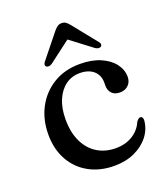

<svg xmlns="http://www.w3.org/2000/svg" viewBox="-129 -774 764 876"><g transform="rotate(-20 253.0 -336.0)"><path d="M471.5 -349.5Q471.5 -326 456 -310.2Q440.5 -294.5 414.5 -294.5Q389.5 -294.5 375.8 -308.8Q362 -323 362 -346.5V-362.5Q362 -397.5 337.8 -419Q313.5 -440.5 270.5 -440.5Q232 -440.5 202.2 -418.8Q172.5 -397 155.5 -357.5Q138.5 -318 138.5 -264Q138.5 -199 160.8 -153.8Q183 -108.5 221.8 -85.2Q260.5 -62 310 -62Q358 -62 392.8 -84Q427.5 -106 442.5 -142Q448.5 -150 452.8 -153.2Q457 -156.5 462.5 -156.5Q469 -156.5 472 -150.8Q475 -145 474.5 -137.5Q471 -96 445 -62.2Q419 -28.5 375.8 -8.5Q332.5 11.5 277.5 11.5Q207.5 11.5 154.2 -17.8Q101 -47 71 -100.5Q41 -154 41 -225.5Q41 -297.5 71.2 -354.8Q101.5 -412 156.5 -445.8Q211.5 -479.5 285.5 -479.5Q343 -479.5 384.8 -461.5Q426.5 -443.5 449 -414Q471.5 -384.5 471.5 -349.5ZM291.5 -619H251L377 -523.5Q385 -518.5 392.2 -518Q399.5 -517.5 404 -521Q408 -524.5 408.2 -530.5Q408.5 -536.5 402 -544L307.5 -661.5Q299 -672 291 -677.5Q283 -683 271.5 -683Q260 -683 251.8 -677.5Q243.5 -672 234.5 -661.5L140 -544Q134 -536.5 134 -530.5Q134 -524.5 138 -521Q143.5 -517.5 150.5 -518Q157.5 -518.5 165.5 -523.5Z"/></g></svg>

Font: Fraunces 16pt
Style: Regular
Weight: 400
Version: Version 1.000;[b76b70a41]